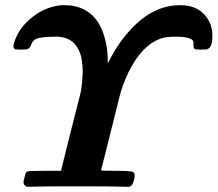

<svg xmlns="http://www.w3.org/2000/svg" viewBox="-20 -723 842 743"><path d="M210 -702Q216 -703 229 -703Q252 -703 269 -699Q359 -679 386 -573Q397 -534 397 -491V-478L404 -491Q438 -557 485 -608Q572 -703 677 -703Q757 -703 790 -639Q802 -615 802 -584Q802 -550 791 -539Q786 -533 781 -532Q776 -531 757 -531L736 -532L732 -535L729 -539V-549Q730 -559 728 -563Q721 -581 658 -581Q628 -581 609 -576Q531 -553 477 -443Q453 -392 443 -351Q441 -345 423.5 -273Q406 -201 388.5 -133Q371 -65 371 -64Q371 -62 428 -62Q490 -62 495 -57Q501 -53 501 -44Q501 -27 492 -9Q488 -3 480 0L431 -1Q401 -2 278 -2Q155 -2 127 -1L85 0Q71 -6 71 -17Q71 -23 74 -33Q78 -49 80 -53.5Q82 -58 88 -60Q91 -62 154 -62H216Q217 -68 235 -139Q253 -210 271.5 -284Q290 -358 291 -360Q300 -405 300 -452Q299 -483 293 -507Q272 -581 198 -581Q152 -581 129 -575.5Q106 -570 100 -548Q96 -537 86 -533Q82 -531 60 -531L39 -532Q32 -536 32 -544Q32 -550 36 -562Q54 -616 103.5 -655.5Q153 -695 210 -702Z"/></svg>

Font: KaTeX_Math
Style: Bold Italic
Weight: 700
Version: Version 3699957226